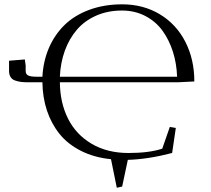

<svg xmlns="http://www.w3.org/2000/svg" viewBox="-20 -732 978 891"><path d="M22 -402.8V-450.2L95.2 -456.1L99.1 -428.2V-402.8Q99.1 -387.7 110.6 -381.8Q122.1 -376 149.9 -376H176.8Q180.7 -448.2 207 -509.5Q233.4 -570.8 279.5 -616Q325.7 -661.1 394.5 -686.5Q463.4 -711.9 546.9 -711.9Q645 -711.9 721.7 -665.8Q798.3 -619.6 840.1 -538.1Q881.8 -456.5 881.8 -354L804.2 -350.1H257.8Q258.8 -254.9 295.7 -181.4Q332.5 -107.9 405 -64.9Q477.5 -22 576.2 -22Q671.9 -22 732.9 -42L768.1 -143.1L795.9 -138.2L778.8 -22Q666 7.3 573.2 9.8L546.9 133.8L522 139.2L495.1 6.8Q417 -1 355.7 -32Q294.4 -63 256.1 -110.8Q217.8 -158.7 197.8 -219.2Q177.7 -279.8 176.8 -350.1H113.8Q92.3 -350.1 78.1 -351.8Q64 -353.5 50 -358.4Q36.1 -363.3 29.1 -374.5Q22 -385.7 22 -402.8ZM257.8 -376H801.8Q799.8 -437 782.5 -491.7Q765.1 -546.4 734.1 -589.4Q703.1 -632.3 654.5 -657.7Q606 -683.1 545.9 -683.1Q480 -683.1 426.3 -659.4Q372.6 -635.7 336.9 -594.2Q301.3 -552.7 281 -497.1Q260.7 -441.4 257.8 -376Z"/></svg>

Font: Dehuti Alt
Style: Book
Weight: 400
Version: Version 1.2